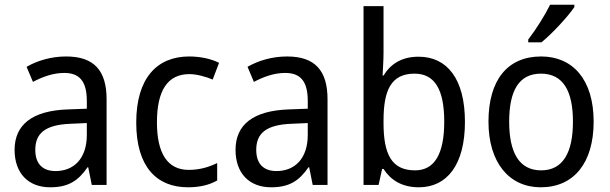

<svg xmlns="http://www.w3.org/2000/svg" viewBox="-20 -786 2592 816"><path d="M261 -546C197 -546 138 -528 93 -502L120 -438C162 -460 206 -476 253 -476C316 -476 349 -443 349 -357V-324L269 -321C117 -316 42 -256 42 -149C42 -49 101 10 193 10C270 10 312 -17 352 -75H355L370 0H433V-364C433 -486 380 -546 261 -546ZM281 -260 349 -263V-213C349 -111 293 -59 216 -59C164 -59 130 -87 130 -149C130 -218 170 -256 281 -260Z M779 10C829 10 870 0 903 -19V-93C868 -76 829 -64 782 -64C692 -64 647 -134 647 -266C647 -401 692 -471 785 -471C816 -471 855 -460 884 -448L911 -519C880 -535 833 -546 784 -546C648 -546 559 -455 559 -265C559 -78 645 10 779 10Z M1200 -546C1136 -546 1077 -528 1032 -502L1059 -438C1101 -460 1145 -476 1192 -476C1255 -476 1288 -443 1288 -357V-324L1208 -321C1056 -316 981 -256 981 -149C981 -49 1040 10 1132 10C1209 10 1251 -17 1291 -75H1294L1309 0H1372V-364C1372 -486 1319 -546 1200 -546ZM1220 -260 1288 -263V-213C1288 -111 1232 -59 1155 -59C1103 -59 1069 -87 1069 -149C1069 -218 1109 -256 1220 -260Z M1610 -563V-760H1525V0H1589L1604 -68H1610C1640 -21 1688 10 1760 10C1880 10 1956 -86 1956 -268C1956 -451 1880 -545 1759 -545C1687 -545 1640 -514 1610 -465H1606C1607 -490 1610 -527 1610 -563ZM1742 -473C1828 -473 1868 -405 1868 -269C1868 -132 1827 -62 1744 -62C1644 -62 1610 -131 1610 -263V-273C1610 -401 1641 -473 1742 -473Z M2421 -756V-766H2318C2296 -721 2258 -661 2225 -618V-606H2281C2326 -642 2396 -718 2421 -756ZM2503 -269C2503 -448 2414 -546 2280 -546C2137 -546 2056 -446 2056 -269C2056 -95 2144 10 2278 10C2420 10 2503 -95 2503 -269ZM2144 -269C2144 -400 2185 -473 2279 -473C2373 -473 2415 -400 2415 -269C2415 -138 2373 -62 2280 -62C2186 -62 2144 -138 2144 -269Z"/></svg>

Font: Noto Sans Lao Looped SemiCondensed
Style: Regular
Weight: 400
Width: 4
Designer: Mark Frömberg, Ben Mitchell
Foundry: The Fontpad Ltd
Version: Version 1.003